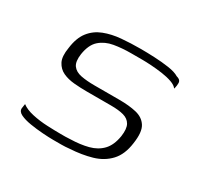

<svg xmlns="http://www.w3.org/2000/svg" viewBox="-108 -597 765 736"><g transform="rotate(30 274.5 -229.0)"><path d="M42 -59Q60 -45 91.5 -38Q123 -31 157.5 -29.5Q192 -28 217 -28Q227 -28 238 -28Q249 -28 260 -29Q303 -30 337.5 -39Q372 -48 394 -71Q416 -94 423 -137Q428 -172 418 -189.5Q408 -207 386 -213Q364 -219 330 -219Q314 -219 297 -219Q280 -219 261.5 -219Q243 -219 222 -219Q194 -219 166 -221.5Q138 -224 116.5 -234Q95 -244 83.5 -266Q72 -288 79 -329Q85 -376 106.5 -403.5Q128 -431 161.5 -444Q195 -457 235.5 -460.5Q276 -464 321 -464Q348 -464 381.5 -462.5Q415 -461 445.5 -456.5Q476 -452 492 -442Q503 -439 507.5 -433.5Q512 -428 511 -419Q511 -416 510.5 -411.5Q510 -407 509 -403Q508 -399 507 -396Q500 -407 480 -414Q460 -421 435 -424.5Q410 -428 386.5 -429.5Q363 -431 347 -431H297Q257 -431 222 -425Q187 -419 163 -398Q139 -377 132 -332Q127 -297 139 -280.5Q151 -264 176.5 -259Q202 -254 236 -254Q269 -254 297 -254Q325 -254 347 -254Q390 -254 422 -246.5Q454 -239 469.5 -214.5Q485 -190 477 -137Q470 -84 442 -54Q414 -24 371 -11.5Q328 1 275 4Q257 6 240 6Q223 6 204 6Q185 6 156.5 4Q128 2 100.5 -2.5Q73 -7 55.5 -15.5Q38 -24 39 -39Z"/></g></svg>

Font: Genos Thin Light
Style: Italic
Weight: 300
Italic angle: -8°
Version: Version 1.010